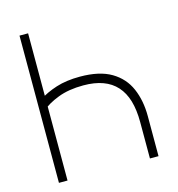

<svg xmlns="http://www.w3.org/2000/svg" viewBox="-107 -813 841 907"><g transform="rotate(-15 313.5 -360.0)"><path d="M112 -720V-370L91 -402Q128.5 -427 178.5 -443Q228.5 -459 295 -459Q390.5 -459 448 -425Q505.5 -391 531.2 -331.5Q557 -272 557 -196V0H515V-178Q515 -237.5 502 -281.8Q489 -326 462.2 -355.8Q435.5 -385.5 395.2 -400.2Q355 -415 300 -415Q228 -415 175.2 -394.5Q122.5 -374 96 -349L112 -407V0H70V-720Z"/></g></svg>

Font: Manrope ExtraLight
Style: Regular
Weight: 200
Designer: Mikhail Sharanda
Foundry: Mikhail Sharanda
Version: Version 4.505